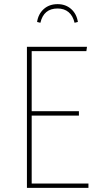

<svg xmlns="http://www.w3.org/2000/svg" viewBox="-20 -907 486 927"><path d="M400 -681 397 -660H133V-370H361V-349H133V-21H407V0H110V-681ZM356 -801 340 -797Q332 -831 311 -848.5Q290 -866 258 -866Q191 -866 175 -797L159 -801Q165 -840 191.5 -863.5Q218 -887 258 -887Q297 -887 323.5 -863.5Q350 -840 356 -801Z"/></svg>

Font: Fira Sans Condensed Thin
Style: Regular
Weight: 250
Width: 3
Designer: Carrois Corporate & Edenspiekermann AG
Foundry: Carrois Corporate GbR & Edenspiekermann AG
Version: Version 4.203